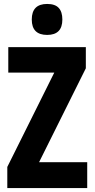

<svg xmlns="http://www.w3.org/2000/svg" viewBox="-20 -953 479 973"><path d="M422 0H17V-107L255 -585H22V-714H415V-607L178 -131H422ZM219 -933Q259 -933 277.5 -913Q296 -893 296 -854Q296 -776 219 -776Q141 -776 141 -854Q141 -933 219 -933Z"/></svg>

Font: Noto Sans Gurmukhi ExtraCondensed ExtraBold
Style: Regular
Weight: 800
Width: 2
Designer: Jelle Bosma - Monotype Design Team
Foundry: Monotype Imaging Inc.
Version: Version 2.004; ttfautohint (v1.8.4.7-5d5b)